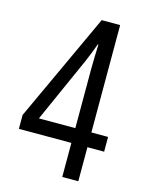

<svg xmlns="http://www.w3.org/2000/svg" viewBox="-110 -788 650 855"><g transform="rotate(15 214.5 -360.0)"><path d="M413 -157H336V0H262V-157H20V-221L251 -720H336V-225H413ZM262 -225V-498Q262 -521 263 -555.5Q264 -590 265 -611H262Q245 -564 228 -525L94 -225Z"/></g></svg>

Font: Noto Sans Sinhala ExtraCondensed
Style: Regular
Weight: 400
Width: 2
Designer: Jelle Bosma - Monotype Design Team
Foundry: Monotype Imaging Inc.
Version: Version 2.006; ttfautohint (v1.8.4.7-5d5b)